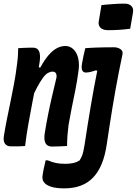

<svg xmlns="http://www.w3.org/2000/svg" viewBox="-45 -803 752 1056"><path d="M583 -543Q596 -543 608 -538Q620 -533 625.5 -524.5Q631 -516 629 -506Q619 -457 609 -408Q599 -359 590.5 -310Q582 -261 573.5 -211Q565 -161 557.5 -110.5Q550 -60 542 -8Q533 53 514.5 98Q496 143 467.5 173Q439 203 399.5 218Q360 233 309 233Q263 233 236 224Q209 215 198 201Q191 193 189 181.5Q187 170 190 156Q193 135 197.5 116.5Q202 98 206 79H218Q241 89 262.5 93.5Q284 98 315 98Q339 98 358.5 93.5Q378 89 392 80Q399 70 404.5 57.5Q410 45 413.5 29Q417 13 420 -6Q429 -65 437.5 -118.5Q446 -172 454.5 -221.5Q463 -271 471.5 -318.5Q480 -366 490 -414L482 -416Q473 -413 466 -411Q459 -409 453 -407.5Q447 -406 440 -405Q433 -404 426 -404Q418 -404 412 -409.5Q406 -415 404.5 -426Q403 -437 406 -453Q410 -475 414.5 -497Q419 -519 424 -538Q439 -539 454.5 -540Q470 -541 488 -541.5Q506 -542 529 -542.5Q552 -543 583 -543ZM513 -775Q527 -777 543 -778Q559 -779 575.5 -780.5Q592 -782 608.5 -782.5Q625 -783 641 -783Q665 -783 678 -769.5Q691 -756 686 -732L671 -645Q657 -643 642 -641.5Q627 -640 611 -639Q595 -638 579.5 -637.5Q564 -637 549 -637Q531 -637 518.5 -643Q506 -649 500.5 -661Q495 -673 499 -690ZM324 0Q306 1 282.5 2Q259 3 241 3Q226 3 216 -3.5Q206 -10 201.5 -25.5Q197 -41 201 -70Q209 -120 219 -170.5Q229 -221 241 -272.5Q253 -324 266 -378Q267 -394 261.5 -401.5Q256 -409 244 -409Q232 -409 219 -402Q206 -395 191.5 -375.5Q177 -356 159 -322.5Q141 -289 118 -236L153 -432H177Q200 -474 222 -499.5Q244 -525 267 -537.5Q290 -550 314 -550Q334 -550 349.5 -539.5Q365 -529 375 -510Q385 -491 388 -465Q391 -439 386 -408Q379 -355 369 -305.5Q359 -256 349.5 -209.5Q340 -163 332 -116Q328 -84 326 -57Q324 -30 324 0ZM93 0Q82 1 68 1.5Q54 2 40 2Q26 2 15 2Q4 2 -4 -1.5Q-12 -5 -17.5 -12.5Q-23 -20 -24.5 -31.5Q-26 -43 -23 -59Q-15 -109 -5 -157Q5 -205 14.5 -252Q24 -299 33 -347Q42 -395 48 -445Q52 -473 53.5 -495.5Q55 -518 55 -538Q67 -539 80.5 -539.5Q94 -540 108 -540.5Q122 -541 134 -541Q151 -541 160.5 -533.5Q170 -526 173.5 -509Q177 -492 173 -462Q164 -402 153 -344Q142 -286 131 -229Q120 -172 110 -115Q100 -58 93 0Z"/></svg>

Font: Rec Mono Semicasual
Style: Bold Italic
Weight: 700
Italic angle: -10°
Version: Version 1.085; ttfautohint (v1.8.4.7-5d5b)